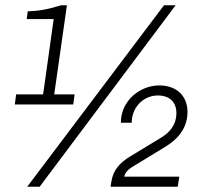

<svg xmlns="http://www.w3.org/2000/svg" viewBox="-20 -706 767 726"><path d="M36 -311H257L262 -349H185L233 -686H211C155 -669 128 -665 85 -663L81 -634H183L143 -349H41ZM130 0 644 -686H600L83 0ZM401 -19 398 0H652L658 -38H450C451 -48 459 -62 482 -76L605 -151C643 -174 689 -214 689 -283C689 -340 651 -383 582 -383C510 -383 437 -326 437 -242H478C478 -299 521 -345 577 -345C623 -345 647 -318 647 -279C647 -231 618 -203 590 -186L473 -115C433 -91 408 -63 401 -19Z"/></svg>

Font: Chivo Light
Style: Italic
Weight: 300
Italic angle: -8°
Designer: Hector Gatti
Foundry: Omnibus-Type
Version: Version 1.003;PS 001.003;hotconv 1.0.70;makeotf.lib2.5.58329